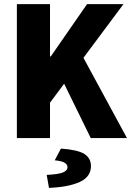

<svg xmlns="http://www.w3.org/2000/svg" viewBox="-20 -671 640 933"><path d="M62 0V-651H223V-397H227L403 -651H580L223 -172V0ZM421 0 279 -290 372 -415 597 0ZM218 242 207 179Q264 176 286 167Q308 158 308 141Q308 128 293.5 119.5Q279 111 246 108L276 51Q359 57 390.5 77.5Q422 98 422 136Q422 188 368 213Q314 238 218 242Z"/></svg>

Font: Source Code Pro ExtraLight ExtraBold
Style: Regular
Weight: 800
Monospace: yes
Version: Version 1.018;hotconv 1.0.116;makeotfexe 2.5.65601